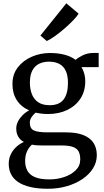

<svg xmlns="http://www.w3.org/2000/svg" viewBox="-20 -898 646 1188"><path d="M277 270Q213 270 167 259Q121 248 91.5 227.8Q62 207.5 48 179.2Q34 151 34 115.5Q34 83.5 46.8 57Q59.5 30.5 80.8 11Q102 -8.5 127.5 -19.5Q104.5 -32 92.5 -53Q80.5 -74 80.5 -103Q80.5 -125.5 91.5 -146.8Q102.5 -168 120.5 -186Q138.5 -204 160.5 -215Q110.5 -237 83.8 -278.5Q57 -320 57 -378Q57 -438.5 90.5 -481.5Q124 -524.5 177 -547.2Q230 -570 289 -570Q338.5 -570 379 -559.5Q419.5 -549 448 -527.5Q459 -539 490 -554.8Q521 -570.5 559.5 -570.5H590.5V-482.5H484Q491 -471.5 496.2 -457.8Q501.5 -444 504.5 -428Q507.5 -412 507.5 -395Q507.5 -333.5 477.8 -288Q448 -242.5 396 -217.5Q344 -192.5 277 -192.5Q256.5 -192.5 237.2 -194.8Q218 -197 200.5 -201Q185 -188.5 174.8 -172.5Q164.5 -156.5 164.5 -139Q164.5 -102.5 189.8 -90.8Q215 -79 275 -79H388.5Q454 -79 496.2 -62Q538.5 -45 558.8 -13.5Q579 18 579 62.5Q579 106.5 555.2 144.2Q531.5 182 489.5 210.2Q447.5 238.5 393 254.2Q338.5 270 277 270ZM286 212Q333.5 212 377 197.5Q420.5 183 448.5 155.5Q476.5 128 476.5 88.5Q476.5 60.5 467.5 41.2Q458.5 22 433.5 12Q408.5 2 360 2H240Q223 2 207.2 1Q191.5 0 177.5 -3Q157.5 15 146.5 40Q135.5 65 135.5 97.5Q135.5 133 149.8 158.8Q164 184.5 196.8 198.2Q229.5 212 286 212ZM287 -247Q346.5 -247 373.5 -282.5Q400.5 -318 400.5 -384.5Q400.5 -430 387.2 -459Q374 -488 347.8 -502.2Q321.5 -516.5 283.5 -516.5Q249.5 -516.5 222.8 -503.8Q196 -491 180.5 -462.5Q165 -434 165 -387Q165 -346.5 177.5 -314.8Q190 -283 217 -265Q244 -247 287 -247ZM269 -644.5 230 -678 390.5 -877.5 466.5 -813.5Q456 -796 431.5 -770.8Q407 -745.5 376.8 -719.5Q346.5 -693.5 318 -673.2Q289.5 -653 270 -644.5Z"/></svg>

Font: Merriweather Light 18pt
Style: Regular
Weight: 400
Version: Version 2.100